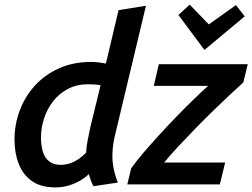

<svg xmlns="http://www.w3.org/2000/svg" viewBox="-20 -801 1096 834"><path d="M220 13Q157 13 118 -15Q79 -43 61 -90Q43 -137 43 -194Q43 -260 65.5 -320.5Q88 -381 131 -428.5Q174 -476 236 -504Q298 -532 375 -532Q392 -532 408 -530Q424 -528 440 -525L495 -757L614 -776L478 -207Q470 -172 468.5 -137Q467 -102 473.5 -69.5Q480 -37 492 -8L386 8Q380 -3 375 -16.5Q370 -30 366 -45Q351 -30 329 -17Q307 -4 280 4.5Q253 13 220 13ZM244 -85Q266 -85 285.5 -92Q305 -99 322.5 -111Q340 -123 354 -138Q355 -163 361 -193Q367 -223 373 -251L417 -431Q403 -433 392.5 -434Q382 -435 363 -435Q314 -435 275.5 -415Q237 -395 211 -361.5Q185 -328 171.5 -287Q158 -246 158 -204Q158 -169 166 -142.5Q174 -116 193 -100.5Q212 -85 244 -85ZM533 0 550 -70Q574 -104 606.5 -141.5Q639 -179 675.5 -219Q712 -259 749 -297Q786 -335 821 -369Q856 -403 884 -428H648L670 -522H1056L1037 -443Q1016 -424 982.5 -393Q949 -362 910 -324Q871 -286 831 -245Q791 -204 755 -165.5Q719 -127 693 -95H958L935 0ZM868 -584 755 -736 804 -781 887 -695 1005 -779 1043 -730Z"/></svg>

Font: Ubuntu Sans SemiBold
Style: Italic
Weight: 600
Italic angle: -13.5°
Designer: Dalton Maag Ltd
Foundry: Dalton Maag Ltd
Version: Version 1.006